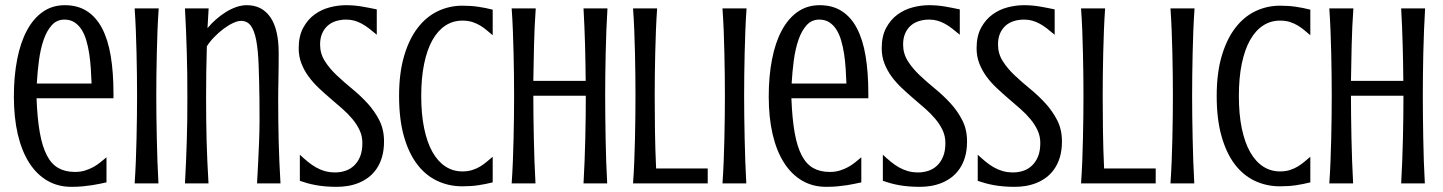

<svg xmlns="http://www.w3.org/2000/svg" viewBox="-20 -703 5532 736"><path d="M267.1 -43.9Q288.6 -43.9 305.9 -49.3Q323.2 -54.7 337.9 -62.7Q352.5 -70.8 364.7 -80.8Q377 -90.8 388.2 -100.1V-3.9Q375.5 -1.5 362.5 1.5Q349.6 4.4 333.7 6.8Q317.9 9.3 298.3 11.2Q278.8 13.2 253.4 13.2Q202.1 13.2 161.4 -10.5Q120.6 -34.2 92 -78.9Q63.5 -123.5 48.3 -187.7Q33.2 -252 33.2 -333Q33.2 -411.1 45.9 -475.8Q58.6 -540.5 83.3 -586.4Q107.9 -632.3 144.3 -657.7Q180.7 -683.1 228.5 -683.1Q277.8 -683.1 313.2 -660.4Q348.6 -637.7 371.3 -594.5Q394 -551.3 404.5 -488.3Q415 -425.3 415 -344.2V-326.2H120.1Q123 -248.5 132.6 -194.8Q142.1 -141.1 159.7 -107.4Q177.2 -73.7 203.9 -58.8Q230.5 -43.9 267.1 -43.9ZM331.1 -382.8Q330.1 -411.1 328.1 -440.4Q326.2 -469.7 322 -497.1Q317.9 -524.4 310.8 -548.3Q303.7 -572.3 292.5 -589.8Q281.2 -607.4 265.1 -617.7Q249 -627.9 227.1 -627.9Q197.8 -627.9 178.5 -606.4Q159.2 -585 147.2 -550.3Q135.3 -515.6 129.4 -471.7Q123.5 -427.7 121.1 -382.8Z M588.4 -670.9Q585.4 -629.4 583.7 -585.9Q582 -542.5 581.1 -499.5Q580.1 -456.5 579.6 -415Q579.1 -373.5 579.1 -335.9Q579.1 -298.3 579.6 -256.8Q580.1 -215.3 581.1 -172.1Q582 -128.9 583.5 -85.2Q585 -41.5 587.4 0H496.1Q499 -41.5 500.7 -85.2Q502.4 -128.9 503.4 -172.1Q504.4 -215.3 504.9 -256.8Q505.4 -298.3 505.4 -335.9Q505.4 -373.5 504.9 -415Q504.4 -456.5 503.4 -499.5Q502.4 -542.5 500.7 -585.9Q499 -629.4 496.1 -670.9Z M974.6 -321.3Q973.6 -397.5 971.4 -454.3Q969.2 -511.2 962.2 -548.6Q955.1 -585.9 941.4 -604.5Q927.7 -623 903.8 -623Q891.1 -623 873.3 -614.7Q855.5 -606.4 836.9 -592.5Q818.4 -578.6 801.3 -561Q784.2 -543.5 772.9 -525.4Q770 -428.7 770 -329.6Q770 -284.2 770.5 -243.2Q771 -202.1 772 -162.6Q772.9 -123 774.9 -83.3Q776.9 -43.5 779.3 0H689Q691.4 -43.5 693.1 -83.3Q694.8 -123 696 -162.6Q697.3 -202.1 697.8 -243.2Q698.2 -284.2 698.2 -329.6Q698.2 -375 697.8 -417.7Q697.3 -460.4 696 -502.2Q694.8 -543.9 693.1 -585.7Q691.4 -627.4 689 -670.9H779.8L775.4 -595.2Q790 -612.8 808.1 -628.7Q826.2 -644.5 845.7 -656.7Q865.2 -668.9 885.7 -676Q906.2 -683.1 926.3 -683.1Q984.4 -683.1 1016.4 -637Q1048.3 -590.8 1048.3 -499.5Q1048.3 -477.1 1048.1 -451.4Q1047.9 -425.8 1047.4 -401.1Q1046.9 -376.5 1046.6 -355.5Q1046.4 -334.5 1046.4 -321.3Q1046.4 -275.9 1046.9 -236.3Q1047.4 -196.8 1048.3 -158.7Q1049.3 -120.6 1051 -82Q1052.7 -43.5 1055.2 0H965.3Q967.8 -43.5 969.7 -82Q971.7 -120.6 973.1 -158.7Q974.6 -196.8 974.9 -236.3Q975.1 -275.9 974.6 -321.3Z M1265.1 -42Q1284.7 -42 1303.5 -48.1Q1322.3 -54.2 1336.9 -67.9Q1351.6 -81.5 1360.4 -102.8Q1369.1 -124 1369.1 -154.8Q1369.1 -181.2 1358.6 -203.6Q1348.1 -226.1 1331.1 -246.6Q1314 -267.1 1292 -286.4Q1270 -305.7 1247.1 -325.2Q1224.1 -344.7 1202.1 -365.5Q1180.2 -386.2 1163.1 -409.4Q1146 -432.6 1135.5 -459.5Q1125 -486.3 1125 -518.1Q1125 -564.5 1142.1 -596.2Q1159.2 -627.9 1185.5 -647.2Q1211.9 -666.5 1243.9 -674.8Q1275.9 -683.1 1306.2 -683.1Q1337.9 -683.1 1367.4 -678Q1397 -672.9 1424.3 -667V-569.8Q1408.7 -583 1394.8 -593.8Q1380.9 -604.5 1366.9 -612.1Q1353 -619.6 1338.4 -623.8Q1323.7 -627.9 1307.1 -627.9Q1286.6 -627.9 1268.3 -622.3Q1250 -616.7 1236.6 -605Q1223.1 -593.3 1215.1 -575.2Q1207 -557.1 1207 -532.2Q1207 -497.6 1225.1 -469Q1243.2 -440.4 1270.5 -414.6Q1297.9 -388.7 1329.6 -362.8Q1361.3 -336.9 1388.7 -307.1Q1416 -277.3 1434.1 -241.9Q1452.1 -206.5 1452.1 -161.1Q1452.1 -127 1444.3 -100.8Q1436.5 -74.7 1423.1 -55.4Q1409.7 -36.1 1392.1 -22.9Q1374.5 -9.8 1354.5 -1.7Q1334.5 6.3 1313.2 9.8Q1292 13.2 1272 13.2Q1248 13.2 1228 11.5Q1208 9.8 1190.7 6.6Q1173.3 3.4 1158.4 -0.7Q1143.6 -4.9 1129.4 -9.8V-109.9Q1144.5 -95.7 1159.7 -83.3Q1174.8 -70.8 1191.2 -61.5Q1207.5 -52.2 1225.6 -47.1Q1243.7 -42 1265.1 -42Z M1594.7 -335Q1594.7 -264.6 1606 -210.7Q1617.2 -156.7 1637.9 -120.1Q1658.7 -83.5 1687.7 -64.7Q1716.8 -45.9 1752.4 -45.9Q1773.9 -45.9 1790.5 -51.3Q1807.1 -56.6 1820.6 -64.7Q1834 -72.8 1845.7 -82.8Q1857.4 -92.8 1868.7 -102.1V-3.9Q1841.3 2.9 1813.7 7.1Q1786.1 11.2 1752.4 11.2Q1700.2 11.2 1655.8 -9.8Q1611.3 -30.8 1578.9 -73.5Q1546.4 -116.2 1528.1 -181.4Q1509.8 -246.6 1509.8 -335Q1509.8 -423.3 1529.1 -488.5Q1548.3 -553.7 1581.3 -596.4Q1614.3 -639.2 1658.4 -660.2Q1702.6 -681.2 1752.4 -681.2Q1786.1 -681.2 1813.7 -677Q1841.3 -672.9 1868.7 -666V-567.9Q1857.4 -577.1 1845.7 -587.2Q1834 -597.2 1820.6 -605.2Q1807.1 -613.3 1790.5 -618.7Q1773.9 -624 1752.4 -624Q1716.8 -624 1687.7 -605.2Q1658.7 -586.4 1637.9 -549.8Q1617.2 -513.2 1606 -459.2Q1594.7 -405.3 1594.7 -335Z M2308.6 -670.9Q2306.2 -629.4 2304.4 -585.9Q2302.7 -542.5 2301.8 -499.5Q2300.8 -456.5 2300.3 -415Q2299.8 -373.5 2299.8 -335.9Q2299.8 -298.3 2300.3 -256.8Q2300.8 -215.3 2301.5 -172.1Q2302.2 -128.9 2303.7 -85.2Q2305.2 -41.5 2307.6 0H2216.8Q2219.2 -41.5 2220.9 -85.2Q2222.7 -128.9 2223.6 -172.1Q2224.6 -215.3 2225.1 -256.8Q2225.6 -298.3 2225.6 -335.9H2024.4Q2024.4 -298.3 2024.9 -256.8Q2025.4 -215.3 2026.4 -172.1Q2027.3 -128.9 2028.8 -85.2Q2030.3 -41.5 2032.7 0H1941.4Q1944.3 -41.5 1946 -85.2Q1947.8 -128.9 1948.7 -172.1Q1949.7 -215.3 1950.2 -256.8Q1950.7 -298.3 1950.7 -335.9Q1950.7 -373.5 1950.2 -415Q1949.7 -456.5 1948.7 -499.5Q1947.8 -542.5 1946 -585.9Q1944.3 -629.4 1941.4 -670.9H2033.7Q2028.8 -602.5 2027.1 -531Q2025.4 -459.5 2024.4 -393.1H2225.1Q2224.6 -459.5 2222.7 -531Q2220.7 -602.5 2216.8 -670.9Z M2499 -670.9Q2496.1 -629.4 2494.4 -585.9Q2492.7 -542.5 2491.7 -499.5Q2490.7 -456.5 2490.2 -415Q2489.7 -373.5 2489.7 -335.9Q2489.7 -272.9 2490.7 -200.9Q2491.7 -128.9 2495.1 -57.1H2692.9V0H2406.7Q2409.7 -41.5 2411.4 -85.2Q2413.1 -128.9 2414.1 -172.1Q2415 -215.3 2415.5 -256.8Q2416 -298.3 2416 -335.9Q2416 -373.5 2415.5 -415Q2415 -456.5 2414.1 -499.5Q2413.1 -542.5 2411.4 -585.9Q2409.7 -629.4 2406.7 -670.9Z M2841.8 -670.9Q2838.9 -629.4 2837.2 -585.9Q2835.4 -542.5 2834.5 -499.5Q2833.5 -456.5 2833 -415Q2832.5 -373.5 2832.5 -335.9Q2832.5 -298.3 2833 -256.8Q2833.5 -215.3 2834.5 -172.1Q2835.4 -128.9 2836.9 -85.2Q2838.4 -41.5 2840.8 0H2749.5Q2752.4 -41.5 2754.2 -85.2Q2755.9 -128.9 2756.8 -172.1Q2757.8 -215.3 2758.3 -256.8Q2758.8 -298.3 2758.8 -335.9Q2758.8 -373.5 2758.3 -415Q2757.8 -456.5 2756.8 -499.5Q2755.9 -542.5 2754.2 -585.9Q2752.4 -629.4 2749.5 -670.9Z M3160.6 -43.9Q3182.1 -43.9 3199.5 -49.3Q3216.8 -54.7 3231.4 -62.7Q3246.1 -70.8 3258.3 -80.8Q3270.5 -90.8 3281.7 -100.1V-3.9Q3269 -1.5 3256.1 1.5Q3243.2 4.4 3227.3 6.8Q3211.4 9.3 3191.9 11.2Q3172.4 13.2 3147 13.2Q3095.7 13.2 3054.9 -10.5Q3014.2 -34.2 2985.6 -78.9Q2957 -123.5 2941.9 -187.7Q2926.8 -252 2926.8 -333Q2926.8 -411.1 2939.5 -475.8Q2952.1 -540.5 2976.8 -586.4Q3001.5 -632.3 3037.8 -657.7Q3074.2 -683.1 3122.1 -683.1Q3171.4 -683.1 3206.8 -660.4Q3242.2 -637.7 3264.9 -594.5Q3287.6 -551.3 3298.1 -488.3Q3308.6 -425.3 3308.6 -344.2V-326.2H3013.7Q3016.6 -248.5 3026.1 -194.8Q3035.6 -141.1 3053.2 -107.4Q3070.8 -73.7 3097.4 -58.8Q3124 -43.9 3160.6 -43.9ZM3224.6 -382.8Q3223.6 -411.1 3221.7 -440.4Q3219.7 -469.7 3215.6 -497.1Q3211.4 -524.4 3204.3 -548.3Q3197.3 -572.3 3186 -589.8Q3174.8 -607.4 3158.7 -617.7Q3142.6 -627.9 3120.6 -627.9Q3091.3 -627.9 3072 -606.4Q3052.7 -585 3040.8 -550.3Q3028.8 -515.6 3022.9 -471.7Q3017.1 -427.7 3014.6 -382.8Z M3500 -42Q3519.5 -42 3538.3 -48.1Q3557.1 -54.2 3571.8 -67.9Q3586.4 -81.5 3595.2 -102.8Q3604 -124 3604 -154.8Q3604 -181.2 3593.5 -203.6Q3583 -226.1 3565.9 -246.6Q3548.8 -267.1 3526.9 -286.4Q3504.9 -305.7 3481.9 -325.2Q3459 -344.7 3437 -365.5Q3415 -386.2 3397.9 -409.4Q3380.9 -432.6 3370.4 -459.5Q3359.9 -486.3 3359.9 -518.1Q3359.9 -564.5 3377 -596.2Q3394 -627.9 3420.4 -647.2Q3446.8 -666.5 3478.8 -674.8Q3510.7 -683.1 3541 -683.1Q3572.8 -683.1 3602.3 -678Q3631.8 -672.9 3659.2 -667V-569.8Q3643.6 -583 3629.6 -593.8Q3615.7 -604.5 3601.8 -612.1Q3587.9 -619.6 3573.2 -623.8Q3558.6 -627.9 3542 -627.9Q3521.5 -627.9 3503.2 -622.3Q3484.9 -616.7 3471.4 -605Q3458 -593.3 3450 -575.2Q3441.9 -557.1 3441.9 -532.2Q3441.9 -497.6 3460 -469Q3478 -440.4 3505.4 -414.6Q3532.7 -388.7 3564.5 -362.8Q3596.2 -336.9 3623.5 -307.1Q3650.9 -277.3 3668.9 -241.9Q3687 -206.5 3687 -161.1Q3687 -127 3679.2 -100.8Q3671.4 -74.7 3658 -55.4Q3644.5 -36.1 3627 -22.9Q3609.4 -9.8 3589.4 -1.7Q3569.3 6.3 3548.1 9.8Q3526.9 13.2 3506.8 13.2Q3482.9 13.2 3462.9 11.5Q3442.9 9.8 3425.5 6.6Q3408.2 3.4 3393.3 -0.7Q3378.4 -4.9 3364.3 -9.8V-109.9Q3379.4 -95.7 3394.5 -83.3Q3409.7 -70.8 3426 -61.5Q3442.4 -52.2 3460.4 -47.1Q3478.5 -42 3500 -42Z M3863.8 -42Q3883.3 -42 3902.1 -48.1Q3920.9 -54.2 3935.5 -67.9Q3950.2 -81.5 3959 -102.8Q3967.8 -124 3967.8 -154.8Q3967.8 -181.2 3957.3 -203.6Q3946.8 -226.1 3929.7 -246.6Q3912.6 -267.1 3890.6 -286.4Q3868.7 -305.7 3845.7 -325.2Q3822.8 -344.7 3800.8 -365.5Q3778.8 -386.2 3761.7 -409.4Q3744.6 -432.6 3734.1 -459.5Q3723.6 -486.3 3723.6 -518.1Q3723.6 -564.5 3740.7 -596.2Q3757.8 -627.9 3784.2 -647.2Q3810.5 -666.5 3842.5 -674.8Q3874.5 -683.1 3904.8 -683.1Q3936.5 -683.1 3966.1 -678Q3995.6 -672.9 4022.9 -667V-569.8Q4007.3 -583 3993.4 -593.8Q3979.5 -604.5 3965.6 -612.1Q3951.7 -619.6 3937 -623.8Q3922.4 -627.9 3905.8 -627.9Q3885.3 -627.9 3866.9 -622.3Q3848.6 -616.7 3835.2 -605Q3821.8 -593.3 3813.7 -575.2Q3805.7 -557.1 3805.7 -532.2Q3805.7 -497.6 3823.7 -469Q3841.8 -440.4 3869.1 -414.6Q3896.5 -388.7 3928.2 -362.8Q3960 -336.9 3987.3 -307.1Q4014.6 -277.3 4032.7 -241.9Q4050.8 -206.5 4050.8 -161.1Q4050.8 -127 4043 -100.8Q4035.2 -74.7 4021.7 -55.4Q4008.3 -36.1 3990.7 -22.9Q3973.1 -9.8 3953.1 -1.7Q3933.1 6.3 3911.9 9.8Q3890.6 13.2 3870.6 13.2Q3846.7 13.2 3826.7 11.5Q3806.6 9.8 3789.3 6.6Q3772 3.4 3757.1 -0.7Q3742.2 -4.9 3728 -9.8V-109.9Q3743.2 -95.7 3758.3 -83.3Q3773.4 -70.8 3789.8 -61.5Q3806.2 -52.2 3824.2 -47.1Q3842.3 -42 3863.8 -42Z M4216.3 -670.9Q4213.4 -629.4 4211.7 -585.9Q4210 -542.5 4209 -499.5Q4208 -456.5 4207.5 -415Q4207 -373.5 4207 -335.9Q4207 -272.9 4208 -200.9Q4209 -128.9 4212.4 -57.1H4410.2V0H4124Q4127 -41.5 4128.7 -85.2Q4130.4 -128.9 4131.3 -172.1Q4132.3 -215.3 4132.8 -256.8Q4133.3 -298.3 4133.3 -335.9Q4133.3 -373.5 4132.8 -415Q4132.3 -456.5 4131.3 -499.5Q4130.4 -542.5 4128.7 -585.9Q4127 -629.4 4124 -670.9Z M4559.1 -670.9Q4556.2 -629.4 4554.4 -585.9Q4552.7 -542.5 4551.8 -499.5Q4550.8 -456.5 4550.3 -415Q4549.8 -373.5 4549.8 -335.9Q4549.8 -298.3 4550.3 -256.8Q4550.8 -215.3 4551.8 -172.1Q4552.7 -128.9 4554.2 -85.2Q4555.7 -41.5 4558.1 0H4466.8Q4469.7 -41.5 4471.4 -85.2Q4473.1 -128.9 4474.1 -172.1Q4475.1 -215.3 4475.6 -256.8Q4476.1 -298.3 4476.1 -335.9Q4476.1 -373.5 4475.6 -415Q4475.1 -456.5 4474.1 -499.5Q4473.1 -542.5 4471.4 -585.9Q4469.7 -629.4 4466.8 -670.9Z M4729 -335Q4729 -264.6 4740.2 -210.7Q4751.5 -156.7 4772.2 -120.1Q4793 -83.5 4822 -64.7Q4851.1 -45.9 4886.7 -45.9Q4908.2 -45.9 4924.8 -51.3Q4941.4 -56.6 4954.8 -64.7Q4968.3 -72.8 4980 -82.8Q4991.7 -92.8 5002.9 -102.1V-3.9Q4975.6 2.9 4948 7.1Q4920.4 11.2 4886.7 11.2Q4834.5 11.2 4790 -9.8Q4745.6 -30.8 4713.1 -73.5Q4680.7 -116.2 4662.4 -181.4Q4644 -246.6 4644 -335Q4644 -423.3 4663.3 -488.5Q4682.6 -553.7 4715.6 -596.4Q4748.5 -639.2 4792.7 -660.2Q4836.9 -681.2 4886.7 -681.2Q4920.4 -681.2 4948 -677Q4975.6 -672.9 5002.9 -666V-567.9Q4991.7 -577.1 4980 -587.2Q4968.3 -597.2 4954.8 -605.2Q4941.4 -613.3 4924.8 -618.7Q4908.2 -624 4886.7 -624Q4851.1 -624 4822 -605.2Q4793 -586.4 4772.2 -549.8Q4751.5 -513.2 4740.2 -459.2Q4729 -405.3 4729 -335Z M5442.9 -670.9Q5440.4 -629.4 5438.7 -585.9Q5437 -542.5 5436 -499.5Q5435.1 -456.5 5434.6 -415Q5434.1 -373.5 5434.1 -335.9Q5434.1 -298.3 5434.6 -256.8Q5435.1 -215.3 5435.8 -172.1Q5436.5 -128.9 5438 -85.2Q5439.5 -41.5 5441.9 0H5351.1Q5353.5 -41.5 5355.2 -85.2Q5356.9 -128.9 5357.9 -172.1Q5358.9 -215.3 5359.4 -256.8Q5359.9 -298.3 5359.9 -335.9H5158.7Q5158.7 -298.3 5159.2 -256.8Q5159.7 -215.3 5160.6 -172.1Q5161.6 -128.9 5163.1 -85.2Q5164.6 -41.5 5167 0H5075.7Q5078.6 -41.5 5080.3 -85.2Q5082 -128.9 5083 -172.1Q5084 -215.3 5084.5 -256.8Q5085 -298.3 5085 -335.9Q5085 -373.5 5084.5 -415Q5084 -456.5 5083 -499.5Q5082 -542.5 5080.3 -585.9Q5078.6 -629.4 5075.7 -670.9H5168Q5163.1 -602.5 5161.4 -531Q5159.7 -459.5 5158.7 -393.1H5359.4Q5358.9 -459.5 5356.9 -531Q5355 -602.5 5351.1 -670.9Z"/></svg>

Font: Crushed
Style: Regular
Weight: 400
Width: 3
Designer: Astigmatic (AOETI)
Foundry: Astigmatic (AOETI)
Version: Version 001.001